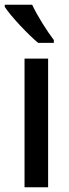

<svg xmlns="http://www.w3.org/2000/svg" viewBox="-34 -786 291 806"><path d="M101 -766H-14V-757C12 -717 85 -640 126 -606H192V-618C164 -654 122 -721 101 -766ZM168 0V-540H69V0Z"/></svg>

Font: Noto Sans Tamil Condensed Medium
Style: Regular
Weight: 500
Width: 3
Designer: Jelle Bosma - Monotype Design Team
Foundry: Monotype Imaging Inc.
Version: Version 2.004